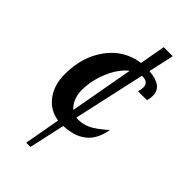

<svg xmlns="http://www.w3.org/2000/svg" viewBox="-233 -780 868 868"><g transform="rotate(45 201.5 -345.5)"><path d="M192 -145 154 27H127L158 -146Q101 -154 66 -200Q31 -246 31 -316Q31 -427 88 -504.5Q145 -582 239 -595L261 -718H319L292 -596Q336 -593 359 -576Q382 -559 382 -528Q382 -519 381 -511.5Q380 -504 377 -495H320Q323 -505 324 -511.5Q325 -518 325 -523Q325 -540 315.5 -548.5Q306 -557 288 -557H283L207 -214Q210 -213 212.5 -213Q215 -213 222 -213Q250 -213 278 -226Q306 -239 354 -281Q343 -215 303 -181.5Q263 -148 192 -145ZM228 -534Q188 -503 162 -441.5Q136 -380 136 -319Q136 -291 146 -266.5Q156 -242 173 -229Z"/></g></svg>

Font: Galada
Style: Regular
Weight: 400
Designer: Latin by Pablo Impallari, Bengali by Jeremie Hornus, Yoann Minet, and Juan Bruce
Foundry: black foundry
Version: Version 1.261;PS 1.261;hotconv 1.0.86;makeotf.lib2.5.63406